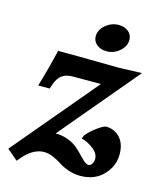

<svg xmlns="http://www.w3.org/2000/svg" viewBox="-110 -735 674 819"><g transform="rotate(15 227.5 -326.0)"><path d="M41.5 10.3 -5.9 -30.3 304.2 -398.9H181.2Q150.4 -398.9 132.6 -385.5Q114.7 -372.1 105 -343.8L98.1 -323.7H47.4Q73.7 -412.1 91.3 -488.3Q183.1 -488.3 256.3 -487.1Q329.6 -485.8 359.9 -485.8Q365.7 -485.8 461.4 -489.3L172.4 -145.5Q202.1 -145.5 227.5 -135.7Q252.9 -126 269 -112.3Q285.2 -98.6 298.1 -84.7Q311 -70.8 322 -61.3Q333 -51.8 341.8 -51.8Q351.1 -51.8 357.2 -61.8Q363.3 -71.8 363.3 -83.5Q363.3 -107.9 337.6 -127.4Q312 -147 285.2 -153.3L291 -168Q305.7 -187 333.7 -208Q361.8 -229 373.5 -229Q410.2 -229 434.6 -202.6Q459 -176.3 459 -129.4Q459 -77.1 420.9 -37.4Q382.8 2.4 319.3 2.4Q292.5 2.4 266.6 -6.6Q240.7 -15.6 224.1 -26.9Q207.5 -38.1 186.5 -47.1Q165.5 -56.2 146.5 -56.2Q101.6 -56.2 60.1 -11.7ZM313 -662.1Q339.8 -662.1 356.4 -647.9Q373 -633.8 373 -611.8Q373 -583.5 347.9 -561.8Q322.8 -540 291 -540Q264.2 -540 247.1 -554.2Q230 -568.4 230 -590.3Q230 -618.7 255.6 -640.4Q281.2 -662.1 313 -662.1Z"/></g></svg>

Font: Flanker
Style: Bold Italic
Weight: 700
Italic angle: -12°
Designer: Flanker
Version: Version 2.000